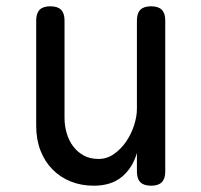

<svg xmlns="http://www.w3.org/2000/svg" viewBox="-20 -580 640 610"><path d="M415 -234V-515Q415 -538 426 -549Q437 -560 460 -560Q483 -560 494 -549Q505 -538 505 -515V-35Q505 -12 494 -1Q483 10 460 10Q437 10 426 -1Q415 -12 415 -35V-94Q401 -46 367 -18Q333 10 278 10Q238 10 204.5 -3.5Q171 -17 146.5 -42Q122 -67 108.5 -102Q95 -137 95 -180V-515Q95 -538 106 -549Q117 -560 140 -560Q163 -560 174 -549Q185 -538 185 -515V-206Q185 -180 192 -156.5Q199 -133 212.5 -115Q226 -97 246 -86Q266 -75 293 -75Q320 -75 342.5 -91Q365 -107 381 -130.5Q397 -154 406 -182Q415 -210 415 -234Z"/></svg>

Font: Maple Mono NL
Style: Regular
Weight: 400
Monospace: yes
Designer: subframe7536
Version: Version 7.000